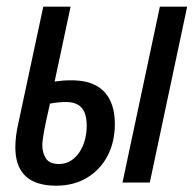

<svg xmlns="http://www.w3.org/2000/svg" viewBox="-20 -558 595 587"><path d="M150.4 9.8Q112.3 9.8 84.5 -2.4Q56.6 -14.6 41.7 -40.8Q26.9 -66.9 26.9 -108.4Q26.9 -124.5 29.1 -142.3Q31.2 -160.2 36.1 -181.2L112.3 -537.6H195.8L147 -308.6Q156.2 -310.1 169.2 -311.3Q182.1 -312.5 197.8 -312.5Q243.7 -312.5 272.9 -296.9Q302.2 -281.2 316.7 -251.2Q331.1 -221.2 331.1 -179.2Q331.1 -124.5 309.1 -82Q287.1 -39.6 246.6 -14.9Q206.1 9.8 150.4 9.8ZM160.2 -56.6Q180.7 -56.6 196.3 -66.4Q211.9 -76.2 222.9 -92.8Q233.9 -109.4 239.5 -130.1Q245.1 -150.9 245.1 -173.3Q245.1 -198.2 238.3 -214.4Q231.4 -230.5 217.5 -238.3Q203.6 -246.1 182.1 -246.1Q170.9 -246.1 158.2 -244.9Q145.5 -243.7 132.8 -241.2Q119.6 -184.1 114.5 -156Q109.4 -127.9 109.4 -113.8Q109.4 -90.8 120.4 -73.7Q131.3 -56.6 160.2 -56.6ZM354.5 0 468.8 -537.6H552.2L438 0Z"/></svg>

Font: Open Sans Condensed Medium
Style: Italic
Weight: 500
Width: 3
Italic angle: -12°
Designer: Monotype Design Team
Foundry: Monotype Imaging Inc.
Version: Version 3.000